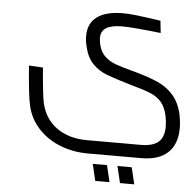

<svg xmlns="http://www.w3.org/2000/svg" viewBox="-59 -559 1013 1006"><g transform="rotate(5 448.0 -56.0)"><path d="M106 32Q98 0 92.5 -50Q87 -100 80 -184L154 -180Q166 -34 175 6Q195 90 259.5 134.5Q324 179 416 179H699Q763 179 792.5 153.5Q822 128 822 73Q822 44 816 16Q806 -29 784.5 -54.5Q763 -80 728 -95Q693 -110 629 -127Q534 -155 491 -171.5Q448 -188 416.5 -220.5Q385 -253 372 -311Q365 -338 365 -364Q365 -432 412 -466Q459 -500 548 -500Q579 -500 621.5 -495Q664 -490 746 -478L753 -414Q602 -431 550 -431Q493 -431 465.5 -414Q438 -397 438 -361Q438 -351 442 -329Q451 -288 475.5 -265Q500 -242 534.5 -229.5Q569 -217 645 -197Q716 -177 762 -156Q808 -135 841.5 -96.5Q875 -58 889 6Q896 44 896 74Q896 158 848.5 203Q801 248 709 248H426Q351 248 284.5 222.5Q218 197 170.5 148Q123 99 106 32ZM458 300H533L554 388H479ZM588 300H663L684 388H609Z"/></g></svg>

Font: Cairo
Style: Italic
Weight: 400
Italic angle: -13°
Designer: Mohamed Gaber, Accademia di Belle Arti di Urbino and others
Foundry: Kief Type Foundry, Accademia di Belle Arti di Urbino and others
Version: Version 3.011